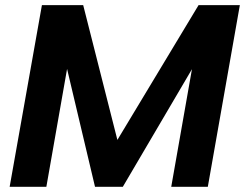

<svg xmlns="http://www.w3.org/2000/svg" viewBox="-20 -718 942 738"><path d="M17.1 0 141.1 -698.2H299.8L431.2 -180.2L743.2 -698.2H901.9L778.8 0H638.2L717.8 -452.1L452.1 0H345.2L237.8 -453.1L158.2 0Z"/></svg>

Font: SVN-Poppins SemiBold
Style: Italic
Weight: 600
Italic angle: -10°
Designer: Ninad Kale (Devanagari), Jonny Pinhorn (Latin)
Foundry: Indian Type Foundry
Version: Version 3.002 2017